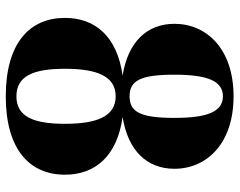

<svg xmlns="http://www.w3.org/2000/svg" viewBox="-100 -700 810 649"><g transform="rotate(90 304.5 -375.0)"><path d="M40 -190C40 -70 126 10 305 10C484 10 570 -70 570 -190C570 -293 506.5 -366.5 375 -385C489 -403 550 -467.5 550 -560C550 -670 464 -760 305 -760C146 -760 60 -670 60 -560C60 -467.5 121 -403 235 -385C103.5 -366.5 40 -293 40 -190ZM232 -560C232 -668 251.5 -724 305 -724C358.5 -724 378 -668 378 -560C378 -446 358.5 -408.5 305 -408.5C251.5 -408.5 232 -446 232 -560ZM212 -190C212 -296 236 -361.5 305 -361.5C374 -361.5 398 -296 398 -190C398 -84 374 -26 305 -26C236 -26 212 -84 212 -190Z"/></g></svg>

Font: Bodoni* 06
Style: Bold
Weight: 700
Version: Version 2.2